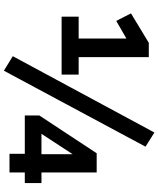

<svg xmlns="http://www.w3.org/2000/svg" viewBox="67 -855 817 991"><g transform="rotate(90 475.5 -359.5)"><path d="M66 -269V-357H179V-623L218 -626L88 -551L49 -627L201 -719H275V-357H365V-269ZM345 29 270 -17 664 -748 737 -702ZM774 0V-79H576V-154L771 -450H870V-165H925V-79H870V0ZM776 -165V-346H789L657 -144L655 -165Z"/></g></svg>

Font: Nunitoga
Style: Bold
Weight: 700
Designer: Vernon Adams
Foundry: Vernon Adams
Version: Version 1.0